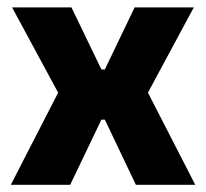

<svg xmlns="http://www.w3.org/2000/svg" viewBox="-20 -512 570 532"><path d="M10 0 152 -276.5V-235L13.5 -491.5H178L261 -319.5H270.5L353 -491.5H517L379 -235V-276.5L521 0H356.5L270.5 -180.5H261L174.5 0Z"/></svg>

Font: Anek Odia
Style: Bold
Weight: 700
Designer: Yesha Goshar & Mahesh Sahu (Odia), Yesha Goshar (Latin)
Foundry: Ek Type
Version: Version 1.003